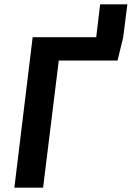

<svg xmlns="http://www.w3.org/2000/svg" viewBox="-20 -862 605 882"><path d="M422 -691 440 -842H565L546 -691L520 -584H250L178 0H46L130 -691Z"/></svg>

Font: Xgbmvzvtohvqztyvzapvmeyoton
Style: Regular
Weight: 500
Italic angle: -8°
Designer: Carrois Corporate & Edenspiekermann
Foundry: Carrois Corporate GbR & Edenspiekermann AG
Version: Version 2.001